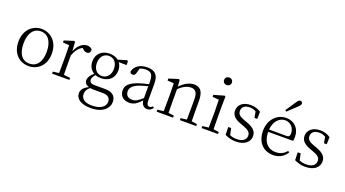

<svg xmlns="http://www.w3.org/2000/svg" viewBox="-72 -1584 4703 2619"><g transform="rotate(20 2280.0 -274.5)"><path d="M294 14C415 14 537 -72 537 -254C537 -435 415 -525 294 -525C173 -525 52 -435 52 -254C52 -72 172 14 294 14ZM294 -22C189 -22 126 -104 126 -254C126 -403 189 -490 294 -490C398 -490 463 -403 463 -254C463 -104 398 -22 294 -22Z M779 -513 766 -523 627 -479V-450L719 -444C721 -396 722 -347 722 -281V-227C722 -175 721 -95 720 -40L633 -29V0H884V-29L790 -40C789 -96 788 -175 788 -227V-320C816 -396 852 -444 904 -471L917 -461C937 -442 954 -431 978 -431C1014 -431 1029 -452 1029 -490C1018 -511 988 -525 954 -525C888 -525 822 -469 788 -381Z M1278 -201C1205 -201 1157 -261 1157 -347C1157 -432 1206 -493 1281 -493C1356 -493 1404 -435 1404 -349C1404 -262 1354 -201 1278 -201ZM1373 12C1455 12 1484 51 1484 101C1484 169 1418 224 1290 224C1193 224 1132 187 1132 112C1132 70 1150 39 1188 8C1205 11 1224 12 1245 12ZM1548 -511 1532 -522 1408 -485C1376 -511 1332 -525 1280 -525C1171 -525 1092 -458 1092 -347C1092 -276 1123 -224 1174 -195C1123 -149 1102 -115 1102 -77C1102 -37 1126 -12 1168 1C1100 35 1067 73 1067 124C1067 204 1141 262 1289 262C1460 262 1544 172 1544 82C1544 -2 1491 -50 1385 -50H1237C1177 -50 1157 -70 1157 -103C1157 -131 1171 -154 1197 -184C1221 -174 1249 -169 1280 -169C1388 -169 1468 -236 1468 -347C1468 -392 1456 -430 1434 -458L1548 -457Z M1925 -115C1861 -58 1827 -38 1780 -38C1723 -38 1684 -67 1684 -128C1684 -172 1709 -214 1802 -251C1835 -263 1882 -277 1925 -287ZM2081 -52C2066 -37 2053 -29 2037 -29C2007 -29 1991 -49 1991 -112V-350C1991 -476 1937 -525 1827 -525C1724 -525 1650 -478 1629 -396C1631 -375 1645 -362 1668 -362C1691 -362 1705 -375 1712 -402L1733 -474C1761 -485 1787 -490 1812 -490C1890 -490 1925 -462 1925 -350V-317C1879 -307 1829 -294 1787 -280C1657 -235 1615 -186 1615 -117C1615 -31 1677 14 1754 14C1823 14 1864 -16 1927 -81C1934 -23 1964 12 2015 12C2047 12 2074 -1 2097 -34Z M2645 -40C2644 -95 2643 -173 2643 -227V-333C2643 -471 2596 -525 2508 -525C2442 -525 2368 -488 2305 -419L2298 -513L2285 -523L2146 -479V-450L2238 -444C2240 -396 2241 -347 2241 -281V-227C2241 -175 2240 -95 2239 -40L2151 -29V0H2389V-29L2309 -40C2308 -95 2307 -175 2307 -227V-383C2376 -450 2432 -470 2480 -470C2544 -470 2577 -435 2577 -331V-227C2577 -173 2576 -95 2575 -40L2488 -29V0H2725V-29Z M2923 -668C2954 -668 2980 -690 2980 -722C2980 -756 2954 -777 2923 -777C2892 -777 2867 -756 2867 -722C2867 -690 2892 -668 2923 -668ZM2962 -40C2961 -95 2960 -175 2960 -227V-376L2962 -513L2949 -523L2799 -480V-451L2892 -444C2894 -391 2895 -345 2895 -282V-227C2895 -175 2894 -95 2893 -40L2804 -29V0H3042V-29Z M3317 -299C3244 -326 3214 -350 3214 -401C3214 -452 3251 -490 3328 -490C3358 -490 3388 -482 3418 -465L3434 -376H3474L3477 -481C3429 -510 3388 -525 3329 -525C3214 -525 3150 -461 3150 -382C3150 -309 3202 -268 3281 -239L3330 -221C3408 -193 3437 -166 3437 -118C3437 -62 3393 -22 3303 -22C3262 -22 3230 -29 3203 -42L3182 -138H3140L3143 -24C3196 1 3242 14 3302 14C3436 14 3501 -55 3501 -134C3501 -201 3462 -246 3360 -284Z M3812 -605C3857 -648 3900 -690 3940 -726C3967 -751 3975 -765 3975 -778C3975 -800 3960 -811 3942 -811C3927 -811 3913 -800 3894 -771C3861 -723 3827 -671 3793 -620ZM3675 -296C3685 -420 3759 -490 3840 -490C3923 -490 3976 -422 3976 -348C3976 -315 3966 -295 3929 -295ZM4035 -262C4040 -277 4042 -297 4042 -322C4042 -442 3962 -525 3844 -525C3715 -525 3603 -419 3603 -254C3603 -79 3708 14 3844 14C3930 14 4000 -28 4040 -96L4021 -110C3981 -64 3933 -36 3862 -36C3757 -36 3676 -107 3674 -262Z M4326 -299C4253 -326 4223 -350 4223 -401C4223 -452 4260 -490 4337 -490C4367 -490 4397 -482 4427 -465L4443 -376H4483L4486 -481C4438 -510 4397 -525 4338 -525C4223 -525 4159 -461 4159 -382C4159 -309 4211 -268 4290 -239L4339 -221C4417 -193 4446 -166 4446 -118C4446 -62 4402 -22 4312 -22C4271 -22 4239 -29 4212 -42L4191 -138H4149L4152 -24C4205 1 4251 14 4311 14C4445 14 4510 -55 4510 -134C4510 -201 4471 -246 4369 -284Z"/></g></svg>

Font: Noto Serif CJK JP Light
Style: Regular
Weight: 300
Designer: Ryoko NISHIZUKA 西塚涼子 (kana & ideographs); Frank Grießhammer (Latin, Greek & Cyrillic); Wenlong ZHANG 张文龙 (bopomofo); San
Foundry: Adobe Systems Incorporated
Version: Version 1.001;PS 1.001;hotconv 16.6.54;makeotf.lib2.5.65590